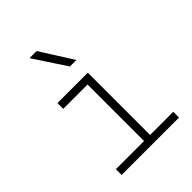

<svg xmlns="http://www.w3.org/2000/svg" viewBox="-224 -914 1033 1033"><g transform="rotate(-45 293.0 -397.5)"><path d="M89.8 0V-43.9H304.2V-473.6H119.1V-517.6H350.1V-43.9H526.4V0ZM305.7 -609.4 183.6 -794.9H237.8L355 -609.4Z"/></g></svg>

Font: Cascadia Code ExtraLight
Style: Regular
Weight: 200
Monospace: yes
Designer: Aaron Bell
Foundry: Saja Typeworks
Version: Version 2407.024; ttfautohint (v1.8.4)